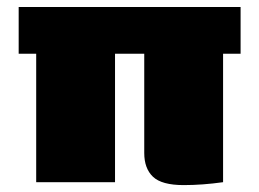

<svg xmlns="http://www.w3.org/2000/svg" viewBox="-20 -520 740 548"><path d="M33.3 -366.7V-500H666.7V-366.7H616.7V0Q557.5 8.3 504.2 8.3Q441.7 8.3 416.7 -15.4Q391.7 -39.2 391.7 -83.3V-366.7H308.3V0H83.3V-366.7Z"/></svg>

Font: BoonTook
Style: Regular
Weight: 400
Designer: Sungsit Sawaiwan
Foundry: FontUni
Version: Version 3.0